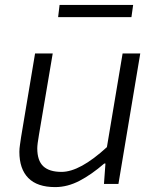

<svg xmlns="http://www.w3.org/2000/svg" viewBox="-20 -750 634 783"><path d="M59 -131Q59 -144 61.5 -160Q64 -176 66 -191L123 -532H195L139 -201Q132 -161 132 -145Q132 -95 156.5 -72Q181 -49 231 -49Q306 -49 416 -150L480 -532H552L463 0H404L410 -83H405Q353 -38 304 -12.5Q255 13 205 13Q132 13 95.5 -24Q59 -61 59 -131ZM223 -730H523L516 -680H217Z"/></svg>

Font: Nebula Sans Book
Style: Regular
Weight: 400
Italic angle: -9°
Designer: Paul D. Hunt for Adobe (as Source Sans)
Foundry: Nebula Entertainment & Broadcasting LLC
Version: Version 1.010